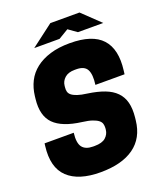

<svg xmlns="http://www.w3.org/2000/svg" viewBox="-171 -1056 982 1176"><g transform="rotate(-20 320.0 -468.0)"><path d="M156 -840 301 -950H491L606 -840H441L386 -879L321 -840ZM277 -314Q152 -330 98.5 -384Q45 -438 57 -544L59 -562Q65 -614 86.5 -656.5Q108 -699 147 -729.5Q186 -760 241.5 -777Q297 -794 370 -794Q517 -794 579 -726Q641 -658 624 -524L621 -500H431Q440 -566 423 -598Q406 -630 353 -630H343Q301 -630 278 -609.5Q255 -589 252 -560L251 -550Q249 -534 252.5 -521Q256 -508 268.5 -498Q281 -488 304.5 -480Q328 -472 367 -467Q430 -458 475 -441Q520 -424 548 -395.5Q576 -367 586.5 -326Q597 -285 591 -229L589 -211Q577 -100 497.5 -43Q418 14 279 14Q136 14 66.5 -52Q-3 -118 14 -254L16 -270H206Q198 -205 219 -177.5Q240 -150 289 -150H299Q348 -150 371 -170.5Q394 -191 397 -220L398 -230Q399 -245 395.5 -258Q392 -271 379 -281.5Q366 -292 341.5 -300.5Q317 -309 277 -314Z"/></g></svg>

Font: Tanohe Sans Black
Style: Italic
Weight: 900
Designer: Village Type and Design LLC & Cristiano Sobral
Foundry: Cooper Hewitt Smithsonian Design Museum
Version: Version 1.00;January 12, 2020;FontCreator 12.0.0.2547 64-bit